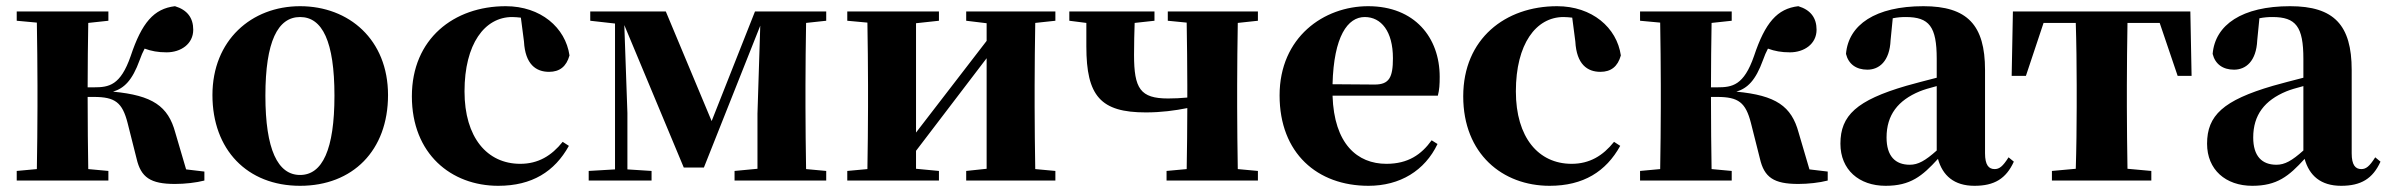

<svg xmlns="http://www.w3.org/2000/svg" viewBox="-20 -583 7707 620"><path d="M581 -36 546 -155C523 -240 473 -275 345 -287C381 -298 407 -323 431 -389C436 -403 441 -415 447 -426C469 -418 490 -414 518 -414C564 -414 604 -441 604 -487C604 -525 585 -551 545 -563C477 -555 438 -510 402 -402C369 -307 332 -301 283 -301H263C263 -367 264 -452 265 -509L330 -516V-546H34V-516L99 -510C100 -451 101 -364 101 -308V-238C101 -182 100 -95 99 -37L34 -31V0H330V-31L265 -37C264 -95 263 -185 263 -270H283C352 -270 375 -252 392 -186L421 -71C435 -10 466 11 545 11C577 11 613 7 640 0V-29Z M949 17C1119 17 1233 -97 1233 -276C1233 -455 1107 -563 949 -563C792 -563 666 -453 666 -276C666 -100 778 17 949 17ZM949 -18C877 -18 837 -100 837 -274C837 -449 877 -528 949 -528C1021 -528 1060 -449 1060 -274C1060 -100 1021 -18 949 -18Z M1672 -449C1676 -375 1711 -351 1753 -351C1787 -351 1809 -368 1819 -404C1806 -494 1726 -563 1613 -563C1446 -563 1310 -458 1310 -272C1310 -86 1437 17 1589 17C1698 17 1771 -29 1817 -112L1797 -125C1761 -80 1718 -54 1660 -54C1553 -54 1480 -139 1480 -288C1480 -441 1545 -528 1634 -528C1643 -528 1652 -527 1662 -526Z M2648 -516V-546H2418L2278 -192L2130 -546H1886V-516L1966 -507V-36L1881 -31V0H2084V-31L2006 -36V-218L1996 -502L2188 -42H2253L2435 -500L2426 -216V-38L2352 -31V0H2648V-31L2583 -37C2582 -95 2581 -182 2581 -238V-308C2581 -364 2582 -451 2583 -509Z M3388 -516V-546H3100V-516L3166 -508V-451L2938 -155V-508L3012 -516V-546H2716V-516L2781 -510C2782 -451 2783 -364 2783 -308V-238C2783 -182 2782 -95 2781 -37L2716 -31V0H3012V-31L2938 -38V-96L3166 -395V-38L3100 -31V0H3388V-31L3323 -37C3322 -95 3321 -182 3321 -238V-308C3321 -364 3322 -451 3323 -509Z M4042 -516V-546H3751V-516L3812 -510C3813 -451 3814 -364 3814 -308V-268C3793 -266 3772 -265 3752 -265C3662 -265 3642 -297 3642 -406C3642 -443 3643 -478 3644 -509L3708 -516V-546H3433V-516L3488 -509V-433C3488 -273 3534 -220 3680 -220C3730 -220 3774 -226 3814 -234C3814 -176 3813 -93 3812 -37L3747 -31V0H4042V-31L3977 -37C3976 -95 3975 -182 3975 -238V-308C3975 -364 3976 -451 3977 -509Z M4283 -311C4287 -466 4332 -528 4387 -528C4440 -528 4478 -482 4478 -395C4478 -333 4466 -310 4419 -310ZM4603 -130C4570 -84 4527 -54 4457 -54C4363 -54 4288 -118 4283 -274H4623C4628 -293 4629 -310 4629 -335C4629 -462 4548 -563 4398 -563C4255 -563 4112 -463 4112 -275C4112 -88 4234 17 4399 17C4501 17 4581 -32 4622 -118Z M5067 -449C5071 -375 5106 -351 5148 -351C5182 -351 5204 -368 5214 -404C5201 -494 5121 -563 5008 -563C4841 -563 4705 -458 4705 -272C4705 -86 4832 17 4984 17C5093 17 5166 -29 5212 -112L5192 -125C5156 -80 5113 -54 5055 -54C4948 -54 4875 -139 4875 -288C4875 -441 4940 -528 5029 -528C5038 -528 5047 -527 5057 -526Z M5823 -36 5788 -155C5765 -240 5715 -275 5587 -287C5623 -298 5649 -323 5673 -389C5678 -403 5683 -415 5689 -426C5711 -418 5732 -414 5760 -414C5806 -414 5846 -441 5846 -487C5846 -525 5827 -551 5787 -563C5719 -555 5680 -510 5644 -402C5611 -307 5574 -301 5525 -301H5505C5505 -367 5506 -452 5507 -509L5572 -516V-546H5276V-516L5341 -510C5342 -451 5343 -364 5343 -308V-238C5343 -182 5342 -95 5341 -37L5276 -31V0H5572V-31L5507 -37C5506 -95 5505 -185 5505 -270H5525C5594 -270 5617 -252 5634 -186L5663 -71C5677 -10 5708 11 5787 11C5819 11 5855 7 5882 0V-29Z M6234 -97C6197 -64 6174 -51 6147 -51C6100 -51 6072 -79 6072 -139C6072 -212 6109 -259 6179 -288C6191 -293 6211 -299 6234 -305ZM6020 -504 6036 -510ZM6466 -75C6447 -45 6436 -37 6421 -37C6402 -37 6390 -50 6390 -88V-357C6390 -502 6333 -563 6191 -563C6036 -563 5949 -503 5941 -409C5949 -376 5974 -358 6010 -358C6048 -358 6082 -385 6085 -453L6092 -524C6107 -527 6120 -528 6134 -528C6210 -528 6234 -497 6234 -393V-332C6199 -323 6164 -314 6136 -306C5975 -259 5923 -210 5923 -119C5923 -35 5983 17 6069 17C6149 17 6187 -14 6238 -70C6253 -16 6290 17 6356 17C6420 17 6458 -6 6483 -61Z M6954 -509 7012 -338H7057L7053 -546H6480L6476 -338H6522L6579 -509H6683C6685 -451 6686 -364 6686 -308V-238C6686 -182 6685 -96 6683 -38L6606 -31V0H6927V-31L6850 -38C6849 -96 6848 -182 6848 -238V-308C6848 -364 6849 -451 6850 -509Z M7418 -97C7381 -64 7358 -51 7331 -51C7284 -51 7256 -79 7256 -139C7256 -212 7293 -259 7363 -288C7375 -293 7395 -299 7418 -305ZM7204 -504 7220 -510ZM7650 -75C7631 -45 7620 -37 7605 -37C7586 -37 7574 -50 7574 -88V-357C7574 -502 7517 -563 7375 -563C7220 -563 7133 -503 7125 -409C7133 -376 7158 -358 7194 -358C7232 -358 7266 -385 7269 -453L7276 -524C7291 -527 7304 -528 7318 -528C7394 -528 7418 -497 7418 -393V-332C7383 -323 7348 -314 7320 -306C7159 -259 7107 -210 7107 -119C7107 -35 7167 17 7253 17C7333 17 7371 -14 7422 -70C7437 -16 7474 17 7540 17C7604 17 7642 -6 7667 -61Z"/></svg>

Font: Noto Serif TC Black
Style: Regular
Weight: 900
Version: Version 1.001;PS 1.001;hotconv 16.6.54;makeotf.lib2.5.65590